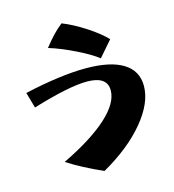

<svg xmlns="http://www.w3.org/2000/svg" viewBox="-108 -689 823 908"><g transform="rotate(-15 303.0 -234.5)"><path d="M121 39Q266 -31 342.5 -100.5Q419 -170 419 -232Q419 -301 320 -301Q232 -301 52 -246L30 -323Q209 -363 331 -363Q451 -363 513.5 -324.5Q576 -286 576 -212Q576 -129 500 -37.5Q424 54 292 129Q192 85 121 39ZM184 -502Q211 -536 231 -557Q251 -578 276 -598Q329 -577 387.5 -539Q446 -501 479 -466L413 -390Q379 -417 311 -450.5Q243 -484 184 -502Z"/></g></svg>

Font: Otomanopee One
Style: Regular
Weight: 400
Designer: Das Ende der Wildnis
Foundry: Gutenberg Labo
Version: Version 3.005